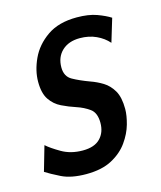

<svg xmlns="http://www.w3.org/2000/svg" viewBox="-98 -562 533 635"><g transform="rotate(-15 168.5 -244.5)"><path d="M120.5 10Q69 10 36.2 -6.2Q3.5 -22.5 -13.5 -33.5L11 -118.5Q26.5 -104.5 57.5 -86.5Q88.5 -68.5 129.5 -68.5Q169.5 -68.5 189.2 -88.8Q209 -109 209 -142Q209 -176.5 189.5 -190.5Q170 -204.5 145.5 -212.5Q121 -220.5 97.8 -231.8Q74.5 -243 59.8 -264.8Q45 -286.5 45 -326Q45 -364 63.5 -404Q82 -444 121.5 -471.5Q161 -499 223 -499Q263.5 -499 291.5 -488.8Q319.5 -478.5 336.5 -467.5L312.5 -388Q296 -407 271 -418.5Q246 -430 215 -430Q177 -430 154.2 -408.8Q131.5 -387.5 131.5 -352Q131.5 -321 154.8 -308Q178 -295 212 -282.5Q233.5 -275 253.5 -262.8Q273.5 -250.5 286.8 -227.8Q300 -205 300 -165Q300 -143 291.8 -113.5Q283.5 -84 263.5 -55.8Q243.5 -27.5 208.8 -8.8Q174 10 120.5 10Z"/></g></svg>

Font: Cabin Condensed
Style: Italic
Weight: 400
Width: 3
Italic angle: -10°
Designer: Pablo Impallari
Foundry: Pablo Impallari. http://www.impallari.com Igino Marini. http://www.ikern.com
Version: Version 3.001; ttfautohint (v1.8.3)